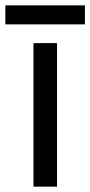

<svg xmlns="http://www.w3.org/2000/svg" viewBox="-40 -697 337 717"><path d="M173 0H85V-536H173ZM277 -677V-606H-20V-677Z"/></svg>

Font: Noto Sans Hanunoo
Style: Regular
Weight: 400
Designer: Monotype Design Team
Foundry: Monotype Imaging Inc.
Version: Version 2.003; ttfautohint (v1.8.4.7-5d5b)